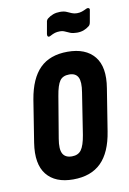

<svg xmlns="http://www.w3.org/2000/svg" viewBox="-78 -707 513 762"><g transform="rotate(-10 178.5 -326.0)"><path d="M155 6Q83 6 48.5 -37Q14 -80 27 -164L54 -334Q68 -417 108.5 -457Q149 -497 220 -497Q293 -497 328 -454Q363 -411 349 -327L322 -158Q309 -75 268 -34.5Q227 6 155 6ZM166 -85Q191 -85 203.5 -102Q216 -119 223 -161L249 -328Q256 -370 246.5 -388.5Q237 -407 211 -407Q185 -407 173 -390Q161 -373 154 -330L126 -163Q119 -122 129 -103.5Q139 -85 166 -85ZM271 -565Q255 -565 244.5 -569Q234 -573 225 -577.5Q216 -582 204 -582Q193 -582 184.5 -579.5Q176 -577 165 -571Q158 -567 154.5 -570Q151 -573 152 -580L160 -625Q161 -636 168 -641Q178 -649 190.5 -653.5Q203 -658 218 -658Q234 -658 244 -653.5Q254 -649 263.5 -645Q273 -641 284 -641Q295 -641 304 -644Q313 -647 323 -652Q329 -655 333.5 -652.5Q338 -650 336 -643L328 -598Q326 -586 320 -582Q310 -574 298 -569.5Q286 -565 271 -565Z"/></g></svg>

Font: Sofia Sans Extra Condensed
Style: Bold Italic
Weight: 700
Italic angle: -9°
Designer: Botio Nikoltchev, Ani Petrova
Foundry: lettersoup
Version: Version 4.101